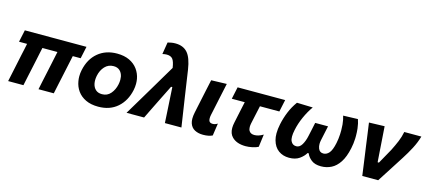

<svg xmlns="http://www.w3.org/2000/svg" viewBox="-56 -1265 4030 1796"><g transform="rotate(15 1959.0 -366.5)"><path d="M50 0Q61 -52 72 -103.5Q83 -154.5 96 -217L106 -265L120 -328.5Q126 -357 131 -382H53L78 -499H675L650 -382H573.5L534.5 -199Q524 -151.5 513.5 -101.5Q503 -51.5 492 0H344Q351 -34.5 361 -81.8Q371 -129 382 -179Q392 -226 402.5 -275.5Q412.5 -324.5 425 -382H279.5Q274 -356 268 -329Q262 -301.5 256.5 -274L242.5 -208Q230.5 -153.5 219.8 -103Q209 -52.5 198 0Z M924.5 13.5Q853 13.5 802.8 -10.8Q752.5 -35 723 -76.2Q693.5 -117.5 685 -169.5Q681 -192 681 -215.5Q681 -245.5 687.5 -276.5Q711 -388.5 785.5 -450.5Q860 -512.5 969.5 -512.5Q1039 -512.5 1089 -488.8Q1139 -465 1169 -424Q1199 -383 1208.5 -331.5Q1212.5 -308.5 1212.5 -284.5Q1212.5 -254.5 1206 -223Q1183 -114.5 1110 -50.5Q1037 13.5 924.5 13.5ZM929 -108.5Q980 -108.5 1012.2 -146.2Q1044.5 -184 1055.5 -237.5Q1060.5 -261 1060.5 -282.5Q1060.5 -298.5 1058 -313Q1051 -348 1028.5 -369.2Q1006 -390.5 968 -390.5Q917 -390.5 883.2 -354.2Q849.5 -318 838 -262Q833.5 -240 833.5 -219Q833.5 -202.5 836.5 -186.5Q843.5 -151.5 866.5 -130Q889.5 -108.5 929 -108.5Z M1196.5 0Q1237 -67.5 1280.2 -140Q1323.5 -212.5 1364 -280.5Q1397.5 -337 1434 -398.5Q1470.5 -459.5 1504.5 -517Q1495.5 -578 1477.2 -600.8Q1459 -623.5 1419.5 -623.5Q1412 -623.5 1400.8 -622.2Q1389.5 -621 1378 -618L1397 -734.5Q1414 -739 1431.5 -742.2Q1449 -745.5 1471 -745.5Q1547 -745.5 1588.8 -698.2Q1630.5 -651 1647.5 -538.5L1686 -278Q1696 -212.5 1703 -165.8Q1710 -119 1716 -80Q1721.5 -41 1728 0H1568Q1565 -51.5 1562 -105.5Q1559 -159.5 1556 -206.5L1548 -343H1536L1469 -208.5Q1442.5 -155 1416.8 -102.8Q1391 -50.5 1366.5 0Z M1939.5 13.5Q1893 13.5 1859 -4.5Q1825 -22.5 1811.5 -62.5Q1805 -82 1805 -107.5Q1805 -134 1812 -167.5Q1819 -201.5 1824 -225Q1829 -248 1834.5 -274.5Q1849 -343.5 1860 -394.8Q1871 -446 1882.5 -499L2032.5 -503.5Q2014 -417.5 1998.5 -344.5Q1983 -271.5 1972.5 -221.5L1964.5 -184.5Q1961 -167 1961 -153Q1961 -139 1964.5 -129Q1972 -108.5 2001.5 -108.5Q2012.5 -108.5 2023 -111.8Q2033.5 -115 2048 -123.5L2030.5 -4Q2014 4 1991.5 8.8Q1969 13.5 1939.5 13.5Z M2352.5 13.5Q2265.5 13.5 2220 -32.5Q2188 -64 2188 -119.5Q2188 -144 2194.5 -173.5Q2205 -223.5 2215.2 -271.8Q2225.5 -320 2239 -382H2113.5L2138.5 -499H2599L2574 -382H2386Q2376.5 -338.5 2367 -294.8Q2357.5 -251 2348 -206.5Q2344 -187 2344 -171Q2344 -148 2353 -133.5Q2368 -108.5 2404.5 -108.5Q2421.5 -108.5 2442.5 -114.2Q2463.5 -120 2489.5 -135.5L2473.5 -13Q2451 -0.5 2416 6.5Q2381 13.5 2352.5 13.5Z M2772.5 13Q2713 13 2669.5 -18.5Q2626 -50 2609 -113Q2601 -142 2601 -178Q2601 -219 2611.5 -268.5Q2624.5 -330.5 2648.8 -390Q2673 -449.5 2712 -503.5L2866 -499Q2828.5 -446.5 2799.2 -380.8Q2770 -315 2757 -251.5Q2749 -214 2749 -187Q2749 -159 2757.5 -142Q2773.5 -108.5 2810.5 -108.5Q2843 -108.5 2864.5 -144.5Q2886 -180.5 2896.5 -230Q2904 -263 2911.5 -298.8Q2919 -334.5 2925.5 -365.5H3050Q3043 -333 3035 -295.5Q3027 -258 3019.5 -222.5Q3015.5 -203.5 3015.5 -186.5Q3015.5 -163.5 3023 -143.5Q3036 -108.5 3072.5 -108.5Q3104 -108.5 3128 -136.2Q3152 -164 3167 -235.5Q3175.5 -275 3178 -323Q3179 -341.5 3179 -359.5Q3179 -388.5 3176.5 -417Q3172 -463 3160.5 -499L3302.5 -503.5Q3316 -465.5 3321.5 -418Q3325.5 -383 3325.5 -346.5Q3325.5 -333.5 3325 -320Q3323 -270 3313 -224.5Q3294.5 -136.5 3260.2 -84.5Q3226 -32.5 3180.5 -9.8Q3135 13 3082 13Q3022 13 2987.8 -14.2Q2953.5 -41.5 2940.5 -75H2930Q2911 -41.5 2872.2 -14.2Q2833.5 13 2772.5 13Z M3479.5 0Q3473.5 -46 3466.5 -95Q3459.5 -144 3453.5 -189L3441 -277.5Q3433.5 -332.5 3426 -388.5Q3418 -444.5 3410.5 -499L3561 -503.5Q3565 -446.5 3570 -374.8Q3575 -303 3579.5 -237L3585 -161H3597.5L3679 -307Q3704.5 -357.5 3723.8 -403.8Q3743 -450 3752.5 -499H3918Q3900.5 -437.5 3869.2 -378Q3838 -318.5 3802.5 -263.5Q3759.5 -196 3717 -129.8Q3674.5 -63.5 3633.5 0Z"/></g></svg>

Font: Heraclito
Style: Bold Italic
Weight: 700
Italic angle: -12°
Designer: Kostas Bartsokas (font) & Cristiano Sobral (main changes)
Foundry: Kostas Bartsokas (font) & Cristiano Sobral (main changes)
Version: Version 1.00;July 8, 2020;FontCreator 13.0.0.2655 64-bit